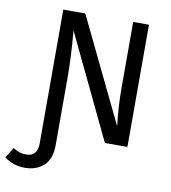

<svg xmlns="http://www.w3.org/2000/svg" viewBox="-170 -771 948 1066"><g transform="rotate(10 304.5 -238.0)"><path d="M41 213Q-24 213 -74 175L-38 116Q-19 128 -2.5 133.5Q14 139 36 139Q100 139 100 65V-689H224L507 -103Q494 -212 494 -313V-689H583V0H456L176 -585Q189 -441 189 -316V59Q189 138 147.5 175.5Q106 213 41 213Z"/></g></svg>

Font: Trujillo
Style: Regular
Weight: 400
Designer: Fira Sans original fonts by bBox Type GmbH, Carrois Corporate GbR, & Edenspiekermann AG / Changes by Cristiano Sobral
Foundry: Fira Sans original fonts by bBox Type GmbH, Carrois Corporate GbR, & Edenspiekermann AG / Changes by Cristiano Sobral
Version: Version 4.301;October 17, 2021;FontCreator 14.0.0.2814 64-bi